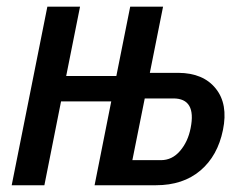

<svg xmlns="http://www.w3.org/2000/svg" viewBox="-20 -548 715 568"><path d="M456.1 -74.2Q489.3 -74.2 512.7 -101.6Q536.1 -128.9 543.9 -168.9Q561.5 -256.8 492.7 -256.8H408.2L371.6 -74.2ZM507.8 -332.5Q581.5 -332 618.2 -286.1Q655.3 -240.2 639.6 -163.6Q624 -86.9 572.8 -43.5Q521.5 0 441.4 0H259.8L309.1 -248H160.6L111.3 0H14.6L120.1 -528.3H216.8L175.8 -323.2H324.2L365.2 -528.3H462.4L423.3 -332.5Z"/></svg>

Font: RobotoCondensed-Italic
Style: Italic
Weight: 400
Designer: Google
Version: Version 1.200311; 2013